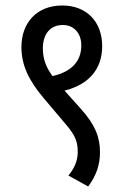

<svg xmlns="http://www.w3.org/2000/svg" viewBox="-20 -652 451 699"><path d="M344 -98C344 -152 327 -197 275 -255L215 -322C302 -344 352 -399 352 -484C352 -574 294 -632 207 -632C111 -632 58 -566 58 -481C58 -413 86 -358 138 -296L220 -199C257 -156 263 -132 263 -98C263 -66 250 -38 229 -13L301 27C330 -12 344 -51 344 -98ZM136 -476C136 -527 162 -561 209 -561C248 -561 276 -532 276 -487C276 -430 242 -391 171 -375C148 -407 136 -437 136 -476Z"/></svg>

Font: Noto Sans Devanagari ExtraCondensed
Style: Regular
Weight: 400
Width: 2
Designer: Jelle Bosma - Monotype Design Team
Foundry: Monotype Imaging Inc.
Version: Version 2.004